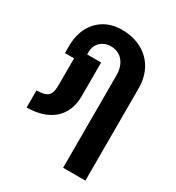

<svg xmlns="http://www.w3.org/2000/svg" viewBox="-188 -716 938 1023"><g transform="rotate(30 281.0 -204.0)"><path d="M357 -376V193H494V-376C494 -511 401 -601 261 -601C141 -601 60 -514 60 -387V-341H116V-186C116 -124 110 -94 28 -93V12C157 12 252 -53 252 -186V-394H166V-409C166 -459 203 -495 256 -495C317 -495 357 -447 357 -376Z"/></g></svg>

Font: Vanilla Cream ExtraBold
Style: Regular
Weight: 800
Designer: Jeremy Tribby, Jinavaṁso
Foundry: Tribby Type
Version: Version 1.422;Glyphs 3.1.2 (3151)